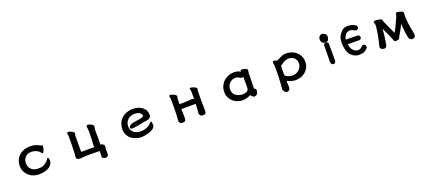

<svg xmlns="http://www.w3.org/2000/svg" viewBox="82 -1957 7836 3520"><g transform="rotate(-20 4000.0 -197.0)"><path d="M722.7 -425.8Q727.5 -427.2 729.5 -427.2Q734.9 -427.2 738 -424.1Q741.2 -420.9 742.2 -417Q743.2 -411.6 744.1 -405.8Q737.3 -340.3 721.7 -313Q706.5 -286.1 697.8 -283.7Q696.3 -283.2 694.3 -283.2Q684.6 -283.2 675.3 -296.4Q668.5 -306.2 666 -309.8Q663.6 -313.5 662.4 -314.9Q661.1 -316.4 659.9 -317.6Q658.7 -318.8 657.7 -320.3Q646 -333 631.3 -342.8Q585.4 -372.1 523.4 -377.9Q513.2 -378.9 502 -378.9Q476.6 -378.9 448.2 -370.1Q419.9 -361.3 396.7 -341.8Q373.5 -322.3 357.9 -291Q342.8 -259.8 342.8 -214.8Q342.8 -169.9 358.6 -137.7Q374.5 -105.5 399.9 -85.7Q425.3 -65.9 457.8 -56.4Q490.2 -46.9 525.9 -46.9Q561.5 -46.9 593 -54Q624.5 -61 649.4 -75.2Q699.7 -103.5 733.4 -155.8Q737.8 -162.6 741.7 -166.5Q747.1 -171.9 752.4 -171.9Q757.8 -171.9 762 -167.7Q766.1 -163.6 770 -150.9Q775.4 -133.8 775.4 -117.2Q775.4 -78.1 756.3 -45.4Q718.3 19.5 616.7 45.4Q566.4 58.6 502.9 58.6Q445.8 58.6 394 39.6Q335.4 18.1 293.9 -23.9Q262.2 -55.7 242.2 -97.7Q219.7 -146.5 219.7 -205.1Q219.7 -222.7 220.9 -234.9Q222.2 -247.1 223.4 -255.1Q224.6 -263.2 226.3 -270.8Q228 -278.3 230 -285.6Q231.9 -293 234.4 -300.3Q246.1 -334 269 -366.2Q288.6 -393.6 314 -414.6Q355.5 -449.2 407.7 -465.8Q460 -482.4 512.7 -482.4Q572.3 -482.4 620.4 -469Q668.5 -455.6 709.5 -428.2Q715.3 -424.3 717.8 -423.8Q720.2 -424.3 721.2 -424.8Z M1625.5 -65.4Q1619.6 -80.1 1619.6 -100.1Q1619.6 -106.9 1620.1 -116.7Q1627 -191.9 1628.4 -313.5Q1628.9 -348.6 1628.9 -366.5Q1628.9 -384.3 1627.9 -396.5Q1626.5 -413.6 1623.8 -435.1Q1621.1 -456.5 1619.1 -466.8Q1622.1 -484.4 1634.8 -489.3Q1641.6 -491.7 1648.4 -491.7Q1666.5 -491.7 1688.5 -482.4Q1718.8 -468.8 1738.3 -453.6Q1748.5 -445.3 1751.5 -439.5Q1754.4 -433.6 1754.4 -423.8Q1754.4 -414.1 1751.5 -398.9L1746.6 -375.5Q1744.1 -364.3 1744.1 -355.5V-293.9Q1744.1 -261.7 1744.6 -231Q1745.1 -200.2 1745.1 -172.9V-127Q1745.1 -90.8 1742.2 -70.3Q1749.5 -69.3 1758.8 -67.9Q1773.9 -64.9 1787.6 -57.6Q1801.8 -49.8 1810.1 -34.2Q1815.9 -23.4 1815.9 -8.3Q1815.9 -1 1814.5 7.3Q1814.5 10.3 1812.5 18.1Q1810.5 25.9 1809.6 29.3Q1808.6 36.6 1808.6 43V64.5Q1808.6 77.1 1809.1 90.3Q1809.6 103.5 1809.6 115.2V133.8Q1809.6 166.5 1791 178.2Q1773.9 189.5 1753.9 189.5Q1739.7 189.5 1731.9 187.5Q1710.9 182.1 1698.2 168.9Q1686 155.8 1686 140.1Q1686 136.2 1687 133.3Q1689.5 126.5 1689.9 116.5Q1690.4 106.4 1690.4 99.1Q1690.4 91.3 1689.5 66.9Q1688.5 42.5 1688.5 35.2Q1603.5 35.2 1554.9 34.4Q1506.3 33.7 1492.2 33.7Q1419.4 33.7 1343.8 40Q1337.4 43.9 1324.2 43.9Q1282.7 43.9 1264.6 36.1Q1244.6 27.3 1239.3 9.8Q1236.3 0.5 1236.3 -9.5Q1236.3 -19.5 1238.8 -34.7Q1241.2 -49.8 1243.2 -75.7Q1250 -226.1 1250 -358.4V-403.3Q1249 -422.4 1248 -429Q1247.1 -435.5 1246.8 -436.5Q1246.6 -437.5 1246.6 -438.7Q1246.6 -439.9 1246.3 -440.9Q1246.1 -441.9 1245.8 -442.9Q1245.6 -443.8 1245.6 -444.8Q1245.1 -447.3 1242.7 -455.6Q1240.2 -460 1240.2 -465.8Q1240.2 -482.9 1253.4 -488.3Q1259.8 -490.7 1266.1 -490.7Q1284.2 -490.7 1309.6 -480.5Q1325.7 -473.6 1339.4 -466.3Q1367.7 -450.7 1372.6 -441.9Q1373 -440.4 1373.5 -439.5Q1377.4 -432.6 1377.4 -425.3Q1377.4 -418 1375 -409.2Q1372.6 -400.4 1369.6 -395L1368.2 -390.6Q1368.2 -381.8 1367.7 -369.6Q1366.2 -333 1366.2 -228.5V-65.4Z M2530.3 -482.4Q2566.4 -482.4 2606.9 -472.7Q2647.5 -462.4 2683.1 -441.4Q2719.2 -419.9 2744.6 -386.7Q2770 -353.5 2775.4 -307.6Q2778.8 -286.6 2778.8 -270Q2778.8 -230.5 2738.3 -208Q2717.3 -196.3 2679.2 -192.4H2678.7Q2662.1 -192.4 2626.7 -185.5Q2591.3 -178.7 2550.3 -170.4Q2509.3 -162.1 2468.3 -155.3Q2427.2 -148.4 2399.4 -148.4Q2373.5 -148.4 2365.7 -157.7Q2362.3 -161.6 2360.4 -165.3Q2358.4 -168.9 2358.4 -172.9Q2358.4 -191.4 2373.5 -207.5Q2393.1 -225.6 2410.2 -233.4Q2427.2 -240.7 2446.8 -244.1Q2459 -246.1 2480.5 -248.5Q2536.6 -254.9 2576.7 -262.7Q2637.2 -273.9 2654.3 -291.5Q2659.7 -296.4 2659.7 -303.2Q2659.7 -304.2 2659.2 -305.7Q2654.8 -332.5 2636.2 -351.1Q2626.5 -360.8 2613.3 -367.7Q2575.7 -386.7 2525.4 -386.7Q2492.2 -386.7 2458.5 -376.5Q2424.8 -366.2 2397.5 -344.2Q2370.6 -323.2 2353.3 -288.6Q2335.9 -253.9 2335.9 -206.1Q2335.9 -161.1 2354 -130.9Q2372.1 -100.1 2398.9 -81.1Q2426.3 -62 2459.2 -54Q2492.2 -45.9 2521.5 -45.9Q2596.2 -45.9 2647.5 -69.3Q2699.2 -92.3 2732.4 -131.8Q2740.2 -141.1 2744.1 -144Q2751.5 -149.4 2757.8 -149.4Q2762.2 -149.4 2765.1 -146.5Q2768.1 -143.6 2768.8 -140.6Q2769.5 -137.7 2769.5 -132.8Q2769.5 -121.1 2771.5 -111.3Q2775.4 -94.7 2775.4 -77.1Q2775.4 -52.7 2759.8 -32.7Q2726.1 9.8 2636.2 36.6Q2593.8 49.3 2548.8 55.2Q2521 58.6 2502.9 58.6Q2484.9 58.6 2467.8 56.6Q2434.1 53.2 2399.9 43Q2349.1 27.3 2308.1 -3.4Q2267.6 -34.7 2242.2 -82.3Q2216.8 -129.9 2216.8 -194.3Q2216.8 -253.4 2237.3 -306.2Q2257.8 -358.9 2298.1 -398.2Q2338.4 -437.5 2397 -460Q2455.6 -482.4 2530.3 -482.4Z M3757.8 -304.2 3756.8 -185.5Q3756.8 -169.4 3758.3 -99.4Q3759.8 -29.3 3759.8 -12.9Q3759.8 3.4 3758.8 18.1Q3757.8 32.7 3751.5 43.9Q3744.6 55.7 3731.2 62Q3717.8 68.4 3695.1 68.4Q3672.4 68.4 3658.7 59.1Q3645.5 50.3 3638.4 38.1Q3631.3 25.9 3629.6 14.2Q3627.9 2.4 3627.9 -2.9V-3.9Q3630.9 -14.2 3632.8 -34.2Q3636.7 -73.2 3638.7 -132.8Q3639.6 -155.8 3640.1 -175.8Q3609.9 -174.8 3576.2 -174.8H3428.2Q3396 -174.8 3360.4 -173.3Q3360.4 -154.8 3361.3 -137.2Q3362.3 -108.4 3363.3 -57.6Q3364.3 -6.8 3364.3 8.3Q3364.3 40.5 3350.6 54.2L3348.6 55.7Q3334 68.4 3297.9 68.4Q3276.4 68.4 3262.9 61Q3249.5 53.7 3242.2 43Q3232.4 28.8 3232.4 10.7Q3232.4 4.4 3233.4 -1Q3238.8 -69.3 3239.3 -84Q3240.2 -104.5 3240.7 -120.4Q3241.2 -136.2 3242.2 -158.7Q3244.1 -204.6 3244.1 -273.2Q3244.1 -341.8 3243.9 -366.7Q3243.7 -391.6 3242.9 -401.4Q3242.2 -411.1 3241.2 -421.4Q3238.8 -440.9 3236.1 -453.4Q3233.4 -465.8 3233.4 -469.2Q3233.4 -481.4 3243.2 -485.8Q3249 -488.8 3255.9 -488.8Q3272.9 -488.8 3299.3 -478.5Q3323.2 -469.2 3343.8 -456.1Q3362.8 -443.8 3366.7 -437Q3367.7 -434.6 3368.2 -432.1Q3369.6 -426.8 3369.6 -423.6Q3369.6 -420.4 3369.4 -416.7Q3369.1 -413.1 3367.2 -405.3Q3363.3 -390.1 3361.3 -374.5Q3359.4 -328.1 3359.4 -272Q3376.5 -271 3384.5 -271Q3392.6 -271 3395.5 -271Q3399.9 -271 3413.1 -271.5L3552.7 -275.4Q3563 -275.4 3579.1 -278.3Q3595.2 -281.2 3605 -281.2Q3617.7 -281.2 3629.9 -274.9Q3635.3 -272 3643.1 -266.6Q3643.6 -295.4 3643.6 -328.6V-422.9Q3643.6 -431.6 3639.6 -439.9Q3634.3 -450.7 3631.8 -462.9Q3631.8 -464.4 3631.8 -466.6Q3631.8 -468.8 3632.8 -472.4Q3633.8 -476.1 3637.2 -479Q3643.1 -484.9 3654.3 -484.9Q3663.6 -484.9 3676.5 -481.9Q3689.5 -479 3701.2 -474.6Q3724.1 -465.8 3743.2 -454.6Q3757.3 -445.8 3762.7 -439.5Q3765.6 -436 3765.6 -431.6Q3765.6 -423.8 3762.7 -413.8Q3759.8 -403.8 3758.8 -391.1Q3758.8 -379.4 3758.3 -362.3Q3757.8 -333 3757.8 -304.2Z M4568.4 43.9Q4523.9 58.6 4474.6 58.6Q4430.2 58.6 4383.8 43.5Q4336.9 28.3 4297.9 -3.4Q4258.3 -35.2 4232.2 -84Q4206.1 -132.8 4206.1 -199.2Q4206.1 -265.6 4231.4 -317.4Q4256.3 -369.1 4297.1 -405.3Q4337.9 -441.4 4388.9 -460.4Q4439.9 -479.5 4491.2 -479.5Q4557.6 -479.5 4626.5 -446.8Q4626 -449.2 4626 -450.9Q4626 -452.6 4625 -456.1V-462.9Q4625 -470.2 4632.3 -474.6Q4638.7 -478 4652.3 -478Q4661.1 -478 4675.3 -476.6Q4729.5 -463.9 4745.6 -448.2Q4754.9 -439 4754.9 -427Q4754.9 -415 4751.5 -404.3Q4748 -393.6 4748 -379.4Q4748 -346.7 4746.1 -287.6Q4740.7 -121.6 4740.5 -105.7Q4740.2 -89.8 4740.2 -85Q4740.2 -70.8 4745.1 -65.9Q4750 -61 4762.7 -59.6L4765.1 -59.1L4767.1 -57.1Q4773.9 -50.8 4775.1 -42.2Q4776.4 -33.7 4776.4 -22.5V-22Q4774.4 22.9 4751.7 45.7Q4729 68.4 4699.2 68.4Q4689.9 68.4 4678.7 60.5Q4655.8 44.4 4638.7 23.9Q4634.3 19 4632.3 16.1Q4607.4 31.2 4568.4 43.9ZM4629.9 -344.2Q4616.7 -335 4601.6 -335Q4589.8 -335 4576.2 -342.3L4550.8 -356Q4537.6 -362.8 4521.5 -369.1Q4506.3 -375 4487.3 -375Q4445.3 -375 4414.6 -358.4Q4382.8 -341.3 4362.3 -316.4Q4341.8 -291 4332 -261.5Q4322.3 -231.9 4322.3 -207Q4322.3 -135.3 4371.6 -91.3Q4399.9 -66.4 4441.4 -53.7Q4477.5 -43 4519 -43Q4539.1 -45.9 4558.6 -49.6Q4578.1 -53.2 4593.8 -62Q4608.9 -70.3 4618.4 -84.7Q4627.9 -99.1 4630.9 -122.6V-224.6Q4630.9 -265.6 4630.4 -292.5Q4629.9 -319.3 4629.9 -335Z M5259.8 -426.8Q5282.2 -426.8 5311.5 -408.2Q5338.4 -418 5360.8 -429.7Q5383.3 -441.4 5406.2 -452.6Q5445.8 -471.7 5479 -475.6Q5492.7 -477.5 5503.4 -477.5Q5514.2 -477.5 5520.8 -477.3Q5527.3 -477.1 5533.7 -476.6Q5540 -476.1 5546.6 -475.3Q5553.2 -474.6 5559.6 -473.4Q5565.9 -472.2 5572.5 -470.9Q5579.1 -469.7 5585.4 -468.3Q5667.5 -448.2 5720.2 -395.5Q5748.5 -367.2 5767.6 -329.1Q5793 -279.3 5793 -214.4Q5793 -149.4 5768.1 -101.6Q5743.7 -53.7 5704.1 -21.5Q5652.3 21 5583 36.6Q5549.8 43.9 5516.6 43.9Q5467.8 43.9 5413.1 26.4Q5377 15.1 5349.1 -2.4L5353.5 110.8Q5354 117.2 5354 125.5Q5354 133.8 5352.1 143.6Q5345.7 168.5 5327.1 182.6Q5313.5 193.4 5297.9 193.4Q5283.2 193.4 5270.5 186.5Q5243.2 170.9 5229.5 143.1Q5222.7 129.9 5222.7 119.1V118.7Q5233.4 1.5 5237.8 -116.7Q5239.7 -172.4 5239.7 -228Q5239.7 -290 5237.3 -352.1Q5232.9 -388.2 5230.7 -392.3Q5228.5 -396.5 5228.5 -401.4Q5228.5 -410.6 5236.3 -418Q5245.1 -426.8 5259.8 -426.8ZM5350.1 -300.3Q5350.6 -296.4 5350.6 -289.1V-287.1L5350.1 -286.1Q5349.1 -280.8 5347.9 -259.5Q5346.7 -238.3 5346.7 -197.3V-155.8Q5346.7 -133.3 5347.7 -109.4Q5365.7 -90.8 5394.5 -76.7Q5413.1 -67.9 5436 -61.8Q5459 -55.7 5486.3 -55.7Q5531.7 -55.7 5565.4 -70.8Q5601.1 -86.4 5624.8 -111.3Q5648.4 -136.2 5661.1 -166Q5673.8 -195.8 5673.8 -225.1Q5673.8 -254.4 5664.1 -281.2Q5653.3 -310.5 5631.8 -332Q5613.3 -350.6 5585.2 -362.3Q5557.1 -374 5517.6 -374Q5470.2 -374 5405.8 -332.5Q5389.2 -321.8 5375.5 -312Q5364.3 -304.2 5350.1 -300.3Z M6216.3 -60.5Q6216.3 -66.4 6216.8 -72.8L6220.7 -379.9L6231.9 -402.8L6233.4 -403.8Q6249 -415.5 6269.5 -415.5Q6272.5 -415.5 6277.3 -415L6300.8 -403.3L6312.5 -379.9V-35.2L6299.3 -8.8L6297.9 -7.8Q6284.2 4.4 6263.7 4.4Q6260.7 4.4 6255.9 3.9L6232.9 -7.8L6231.9 -9.3Q6216.3 -32.2 6216.3 -60.5ZM6180.2 -502.9Q6180.2 -545.4 6207.5 -570.3Q6226.1 -586.9 6250.5 -586.9Q6258.8 -586.9 6267.1 -585.4Q6301.3 -578.6 6320.8 -554.2Q6335.9 -536.1 6335.9 -508.3Q6335.9 -498.5 6334 -486.8Q6326.7 -444.8 6307.1 -430.9Q6287.6 -417 6259.8 -417H6259.3Q6238.8 -418.9 6221.7 -424.8Q6202.1 -431.2 6189.9 -458Q6180.2 -478.5 6180.2 -502.9Z M6537.1 -305.2Q6537.1 -374 6556.2 -422.9Q6574.2 -467.8 6618.2 -511.7Q6659.7 -553.2 6698.7 -560.5Q6721.7 -564.5 6740.7 -564.5Q6759.8 -564.5 6774.9 -562.5Q6811.5 -557.6 6839.6 -548.3Q6867.7 -539.1 6902.8 -514.6Q6915.5 -500 6915.5 -479.5Q6915.5 -476.6 6915 -471.7L6903.3 -448.7L6901.4 -447.3Q6884.3 -437 6864.3 -434.6Q6845.7 -437 6832.5 -447.8Q6793.5 -469.7 6769.5 -471.7Q6764.6 -472.2 6758.3 -472.2Q6739.3 -472.2 6717.3 -466.3Q6689.9 -459 6670.9 -435.5Q6651.4 -411.1 6641.8 -387.7Q6632.3 -364.3 6627 -340.8L6864.3 -336.9L6887.2 -325.7Q6895 -314.9 6897.5 -305.7Q6899.9 -296.4 6899.9 -290.5Q6899.9 -284.7 6899.4 -280.3L6887.7 -256.8L6864.3 -245.1L6632.8 -249Q6639.6 -213.9 6648.9 -184.1Q6659.2 -151.4 6679.7 -129.9Q6700.2 -107.9 6724.6 -93.8Q6744.1 -82.5 6776.4 -82.5Q6782.7 -82.5 6790 -83Q6831.1 -85.4 6864.3 -127.4Q6873 -134.8 6882.1 -137.5Q6891.1 -140.1 6899.4 -140.1Q6902.8 -140.1 6907.2 -139.6L6930.2 -128.4L6931.2 -126.5Q6942.9 -110.4 6942.9 -89.8Q6942.9 -86.9 6942.4 -82L6929.2 -55.7Q6901.9 -30.8 6877.9 -16.8Q6854 -2.9 6832 1Q6797.9 6.3 6762.2 6.3Q6743.7 6.3 6740.7 5.9Q6708.5 -0.5 6676.8 -13.7Q6644 -27.8 6605.5 -70.1Q6566.9 -112.3 6550.8 -186Q6537.1 -250 6537.1 -305.2Z M7219.2 -460Q7219.2 -465.3 7222.7 -470.7Q7231.4 -485.4 7268.6 -485.4Q7288.1 -485.4 7330.1 -477.1Q7346.2 -474.1 7355 -470.7Q7369.6 -465.8 7376.5 -458.5Q7383.3 -450.7 7384.8 -439.5Q7385.7 -431.6 7390.1 -418.9Q7404.8 -382.3 7432.6 -322.3Q7460.4 -262.2 7479.2 -220.2Q7498 -178.2 7512.2 -150.4Q7545.4 -208 7591.3 -304.2Q7623 -371.6 7641.6 -416.5Q7647 -430.2 7649.9 -438.5Q7653.3 -453.1 7653.3 -460.9Q7653.3 -487.3 7669.9 -490.7Q7673.8 -491.7 7681.4 -491.7Q7689 -491.7 7709.5 -488.3Q7772.5 -474.6 7792 -455.1Q7799.8 -447.3 7799.8 -438.5Q7799.8 -425.3 7797.9 -413.6Q7795.9 -401.9 7795.9 -373.5Q7795.9 -324.2 7807.6 -214.8Q7811.5 -181.6 7817.9 -150.1Q7824.2 -118.7 7830.1 -90.8Q7835.9 -63 7838.9 -46.4Q7845.2 -15.6 7845.7 -3.9Q7845.7 34.7 7829.1 50.8Q7814.9 65.4 7780.3 67.4Q7761.2 67.4 7744.6 55.7Q7727.5 43.9 7720.2 25.4Q7707.5 -8.3 7695.8 -102.5Q7684.6 -191.9 7683.6 -267.6Q7664.6 -228 7639.6 -181.2Q7595.2 -100.1 7562.5 -45.9Q7561 -43.5 7561 -42.5Q7561 -41.5 7561 -39.6Q7561 -35.6 7557.6 -28.3Q7552.2 -19.5 7542.5 -14.2Q7524.4 -5.4 7499.5 -2.9Q7488.8 -2 7481.4 -2Q7469.7 -2 7463.4 -5.4Q7457 -8.8 7453.4 -16.1Q7449.7 -23.4 7447.3 -33.7Q7441.9 -52.7 7410.6 -123.5Q7382.8 -186.5 7344.7 -268.1Q7336.9 -284.2 7331.1 -297.4Q7328.1 -269 7325.2 -234.6Q7322.3 -200.2 7317.4 -159.7Q7306.6 -69.8 7291 8.8Q7280.8 45.4 7260.7 54.2Q7254.9 56.6 7245.8 56.6Q7236.8 56.6 7222.2 55.2Q7190.9 51.8 7172.4 31.2Q7162.1 19.5 7162.1 2Q7162.1 -6.8 7170.4 -37.1Q7175.3 -55.7 7184.8 -95Q7194.3 -134.3 7200.2 -165Q7220.7 -271 7228.5 -340.8L7234.4 -392.1Q7234.4 -416 7229.5 -429.7L7219.7 -456.1Q7219.2 -458 7219.2 -460Z"/></g></svg>

Font: Bakudai
Style: Bold
Weight: 700
Version: Version 1.48